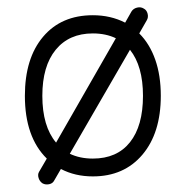

<svg xmlns="http://www.w3.org/2000/svg" viewBox="-20 -462 500 517"><path d="M230 13Q182 13 144 -7L126 24Q122 32 112.5 34Q103 36 95 32Q87 27 84 17.5Q81 8 85 1L106 -35Q47 -93 47 -204Q47 -305 96 -363Q145 -421 230 -421Q278 -421 317 -401L334 -431Q339 -439 349 -441.5Q359 -444 367 -439Q375 -435 377.5 -425Q380 -415 375 -407L355 -372Q383 -344 398 -301.5Q413 -259 413 -204Q413 -104 363.5 -45.5Q314 13 230 13ZM131 -78 292 -359Q265 -372 230 -372Q166 -372 130 -328Q94 -284 94 -204Q94 -122 131 -78ZM230 -35Q295 -35 330 -79Q365 -123 365 -204Q365 -284 330 -328L168 -48Q195 -35 230 -35Z"/></svg>

Font: Zen Kurenaido
Style: ARC
Weight: 400
Designer: Yoshimichi Ohira
Foundry: Positype
Version: Version 1.001